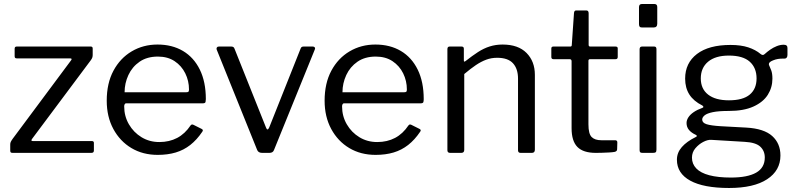

<svg xmlns="http://www.w3.org/2000/svg" viewBox="-20 -762 3972 957"><path d="M43 0Q36 0 33.5 -2.5Q31 -5 31 -12V-41Q31 -49 33.5 -54.5Q36 -60 43 -70L334 -461Q342 -471 329 -471H64Q58 -471 55.5 -473.5Q53 -476 53 -482V-519Q53 -530 63 -530H433Q442 -530 442 -520V-488Q442 -481 440 -475Q438 -469 432 -461L140 -70Q132 -59 143 -59H437Q448 -59 448 -50V-12Q448 -6 445 -3Q442 0 435 0H43Z M599 -232Q599 -183 622.5 -142.5Q646 -102 685.5 -78Q725 -54 774 -54Q824 -54 863 -74.5Q902 -95 930 -137Q934 -141 936.5 -141.5Q939 -142 944 -140L986 -119Q995 -114 988 -105Q961 -65 928.5 -39.5Q896 -14 856 -2Q816 10 766 10Q692 10 635 -24Q578 -58 545 -119Q512 -180 512 -260Q512 -347 545.5 -409.5Q579 -472 636.5 -506Q694 -540 765 -540Q838 -540 892 -508Q946 -476 976 -415Q1006 -354 1006 -268Q1006 -261 1004.5 -254Q1003 -247 991 -247H608Q604 -247 601.5 -242.5Q599 -238 599 -232ZM905 -302Q916 -302 919 -304.5Q922 -307 922 -316Q922 -359 903.5 -396.5Q885 -434 850.5 -457Q816 -480 767 -480Q713 -480 676 -454.5Q639 -429 620 -388Q601 -347 601 -302Z M1539 -530Q1546 -530 1549 -525.5Q1552 -521 1549 -515L1346 -15Q1341 0 1323 0H1287Q1268 0 1262 -14L1060 -515Q1058 -521 1061 -525.5Q1064 -530 1071 -530H1133Q1139 -530 1143 -527.5Q1147 -525 1149 -519L1306 -126Q1313 -107 1322 -127L1478 -519Q1480 -525 1483.5 -527.5Q1487 -530 1493 -530H1539Z M1685 -232Q1685 -183 1708.5 -142.5Q1732 -102 1771.5 -78Q1811 -54 1860 -54Q1910 -54 1949 -74.5Q1988 -95 2016 -137Q2020 -141 2022.5 -141.5Q2025 -142 2030 -140L2072 -119Q2081 -114 2074 -105Q2047 -65 2014.5 -39.5Q1982 -14 1942 -2Q1902 10 1852 10Q1778 10 1721 -24Q1664 -58 1631 -119Q1598 -180 1598 -260Q1598 -347 1631.5 -409.5Q1665 -472 1722.5 -506Q1780 -540 1851 -540Q1924 -540 1978 -508Q2032 -476 2062 -415Q2092 -354 2092 -268Q2092 -261 2090.5 -254Q2089 -247 2077 -247H1694Q1690 -247 1687.5 -242.5Q1685 -238 1685 -232ZM1991 -302Q2002 -302 2005 -304.5Q2008 -307 2008 -316Q2008 -359 1989.5 -396.5Q1971 -434 1936.5 -457Q1902 -480 1853 -480Q1799 -480 1762 -454.5Q1725 -429 1706 -388Q1687 -347 1687 -302Z M2224 0Q2210 0 2210 -13V-517Q2210 -530 2221 -530H2281Q2292 -530 2292 -519V-461Q2292 -456 2294 -455Q2296 -454 2301 -458Q2334 -484 2362.5 -502.5Q2391 -521 2421 -530.5Q2451 -540 2485 -540Q2563 -540 2604.5 -498Q2646 -456 2646 -389V-16Q2646 0 2631 0H2575Q2568 0 2565 -3.5Q2562 -7 2562 -13V-370Q2562 -419 2537 -446.5Q2512 -474 2458 -474Q2429 -474 2403.5 -464.5Q2378 -455 2352 -437.5Q2326 -420 2294 -393V-15Q2294 0 2279 0H2224Z M2921 -467Q2913 -467 2913 -459V-142Q2913 -95 2929 -79Q2945 -63 2977 -63H3046Q3051 -63 3054 -60.5Q3057 -58 3057 -52L3056 -18Q3056 -8 3044 -5Q3034 -3 3015.5 -2Q2997 -1 2979.5 -0.5Q2962 0 2950 0Q2887 0 2858 -29.5Q2829 -59 2829 -123V-457Q2829 -467 2819 -467H2739Q2728 -467 2728 -478V-520Q2728 -530 2738 -530H2823Q2830 -530 2830 -538L2841 -697Q2842 -710 2852 -710H2902Q2914 -710 2914 -696V-538Q2914 -530 2922 -530H3048Q3059 -530 3059 -521V-478Q3059 -467 3048 -467Z M3252 -17Q3252 -7 3248.5 -3.5Q3245 0 3234 0H3183Q3174 0 3171 -3Q3168 -6 3168 -14V-516Q3168 -530 3180 -530H3241Q3252 -530 3252 -517ZM3256 -644Q3256 -625 3238 -625H3180Q3171 -625 3168 -629.5Q3165 -634 3165 -642V-726Q3165 -742 3179 -742H3242Q3256 -742 3256 -727Z M3886 -539Q3896 -539 3900.5 -535Q3905 -531 3905 -523V-488Q3905 -479 3900.5 -474Q3896 -469 3885 -470Q3869 -470 3857 -468Q3845 -466 3833 -461Q3809 -452 3813 -438Q3818 -427 3824 -411.5Q3830 -396 3830 -370Q3830 -326 3807 -289.5Q3784 -253 3735.5 -231Q3687 -209 3613 -209Q3562 -209 3533 -203Q3504 -197 3492 -187Q3480 -177 3480 -166Q3480 -150 3501.5 -143Q3523 -136 3571 -133L3700 -126Q3788 -121 3829 -84Q3870 -47 3870 13Q3870 88 3803.5 131.5Q3737 175 3614 175Q3487 175 3420.5 138.5Q3354 102 3354 34Q3354 -1 3378.5 -29Q3403 -57 3448 -79Q3459 -84 3448 -90Q3426 -100 3414 -114.5Q3402 -129 3402 -149Q3402 -163 3411 -177Q3420 -191 3437.5 -203Q3455 -215 3480 -224Q3486 -226 3486 -229Q3486 -232 3481 -236Q3437 -258 3416 -291Q3395 -324 3395 -370Q3395 -448 3454 -493Q3513 -538 3621 -538Q3673 -538 3709.5 -526Q3746 -514 3771 -493Q3777 -488 3782 -488Q3787 -488 3792 -493Q3804 -504 3819 -514.5Q3834 -525 3851.5 -532Q3869 -539 3886 -539ZM3613 -262Q3683 -262 3717 -290.5Q3751 -319 3751 -371Q3751 -424 3717 -454.5Q3683 -485 3613 -485Q3546 -485 3509.5 -454.5Q3473 -424 3473 -371Q3473 -319 3509.5 -290.5Q3546 -262 3613 -262ZM3525 -65Q3507 -66 3485 -54.5Q3463 -43 3446 -23Q3429 -3 3429 24Q3429 55 3450.5 77.5Q3472 100 3515.5 111.5Q3559 123 3623 123Q3706 123 3749 98.5Q3792 74 3792 23Q3792 -10 3769.5 -31Q3747 -52 3692 -55Z"/></svg>

Font: Libre Franklin
Style: Regular
Weight: 400
Designer: Pablo Impallari, Rodrigo Fuenzalida, Nhung Nguyen
Foundry: Impallari Type
Version: Version 3.000